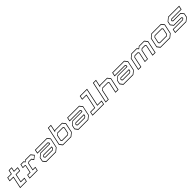

<svg xmlns="http://www.w3.org/2000/svg" viewBox="887 -3518 6285 6285"><g transform="rotate(-45 4029.5 -375.0)"><path d="M143.5 0 228.5 -399H57.5L87.5 -540H258.5L287.5 -677H429L400 -540H570.5L540.5 -399H370L315 -141.5H482L452 0ZM170 -21.5H435L455.5 -119H288.5L352.5 -421H523.5L544 -518.5H373.5L402.5 -655.5H304.5L275.5 -518.5H104.5L83.5 -421H255Z M580.5 0 610.5 -141H727.5L781 -391.5L775 -399H666.5L696.5 -540H843L868.5 -500L915.5 -540H1163L1249 -430.5L1117.5 -324.5L1064.5 -398.5H954.5L917.5 -368L869 -140.5H986L956 0ZM606.5 -22H939.5L960 -119H842.5L898 -379L947.5 -420H1080L1127 -355.5L1218.5 -430L1149.5 -518H919.5L862 -469.5L829 -518H712.5L692 -420.5H788L804 -398L744.5 -119H627.5Z M1348.5 0 1267.5 -103 1298 -245.5 1422.5 -348.5H1841L1845.5 -368L1821.5 -398.5H1337.5L1367.5 -540H1920.5L2001.5 -437L1930.5 -103L1805.5 0ZM1363.5 -22H1800L1912 -114L1978.5 -427L1906.5 -518.5H1385.5L1365 -421H1836.5L1870.5 -378L1859.5 -327.5H1428L1318 -237L1291.5 -113ZM1433.5 -119.5 1399.5 -162 1407.5 -200 1448.5 -234H1839.5L1824.5 -163L1772 -119.5ZM1447.5 -141.5H1766.5L1803.5 -172L1812 -212H1452.5L1427 -191L1423 -172Z M2122.5 0 2040.5 -103 2178 -750H2319.5L2273 -530.5L2285 -540H2624.5L2706 -437L2635 -103L2510 0ZM2137.5 -21.5H2503L2615.5 -113.5L2682 -428.5L2610.5 -519H2286.5L2240.5 -481.5L2293.5 -728.5H2195.5L2065 -113.5ZM2207 -119 2172.5 -162.5 2216 -366.5 2282.5 -421H2541L2574.5 -379.5L2527.5 -162.5L2475 -119ZM2221 -141.5H2471.5L2508.5 -172L2550 -368L2526 -399H2285L2236.5 -358.5L2197 -172Z M2841 0 2760 -103 2790.5 -245.5 2915 -348.5H3333.5L3338 -368L3314 -398.5H2830L2860 -540H3413L3494 -437L3423 -103L3298 0ZM2856 -22H3292.5L3404.5 -114L3471 -427L3399 -518.5H2878L2857.5 -421H3329L3363 -378L3352 -327.5H2920.5L2810.5 -237L2784 -113ZM2926 -119.5 2892 -162 2900 -200 2941 -234H3332L3317 -163L3264.5 -119.5ZM2940 -141.5H3259L3296 -172L3304.5 -212H2945L2919.5 -191L2915.5 -172Z M3494 0 3524 -141.5H3719L3818 -608.5H3623L3653 -750H3989L3860 -141.5H4055L4025 0ZM3520 -22H4007.5L4028.5 -119.5H3833L3962.5 -728.5H3670.5L3649.5 -630.5H3844.5L3735.5 -119.5H3541Z M4103 0 4262 -749.5H4403.5L4357 -530.5L4368.5 -540H4708.5L4789.5 -437L4697 0H4555.5L4633.5 -368L4609.5 -399H4369L4320.5 -358.5L4244.5 0ZM4129.5 -22H4227L4300.5 -367L4366 -420.5H4625L4658 -379.5L4582 -22H4679.5L4766 -428L4695 -518.5H4369.5L4325 -482L4377.5 -728H4280Z M4925 0 4844 -103 4874.5 -245.5 4999 -348.5H5417.5L5422 -368L5398 -398.5H4914L4944 -540H5497L5578 -437L5507 -103L5382 0ZM4940 -22H5376.5L5488.5 -114L5555 -427L5483 -518.5H4962L4941.5 -421H5413L5447 -378L5436 -327.5H5004.5L4894.5 -237L4868 -113ZM5010 -119.5 4976 -162 4984 -200 5025 -234H5416L5401 -163L5348.5 -119.5ZM5024 -141.5H5343L5380 -172L5388.5 -212H5029L5003.5 -191L4999.5 -172Z M5610 0 5703 -437 5828 -540H6074.5L6115.5 -489L6178 -540H6425L6506 -437L6413 0H6271.5L6350 -368L6326 -398.5H6197.5L6160.5 -368L6088.5 -30H5947L6019 -368L5995 -398.5H5867L5830 -368L5751.5 0ZM5636.5 -22H5734.5L5810 -378L5862 -421H6008L6042.5 -377.5L5973.5 -51H6071.5L6140.5 -377.5L6193.5 -421H6340L6374 -378L6298 -22H6396L6482 -427L6410 -518.5H6181.5L6109.5 -459.5L6062 -518.5H5834L5723 -427Z M6641 0 6560 -103 6631 -437 6756 -540H7201.5L7282.5 -437L7211.5 -103L7086.5 0ZM6657 -22H7081L7191.5 -113L7258.5 -427L7186.5 -518.5H6762L6651 -427L6584 -114ZM6727 -119.5 6692.5 -163 6738.5 -378 6790 -420.5H7116.5L7150.5 -378L7104.5 -162L7053 -119.5ZM6740 -141.5H7047.5L7084.5 -172L7126.5 -368L7102.5 -398.5H6795L6758 -368L6716 -172Z M7319.5 0 7349.5 -141.5H7797.5L7833 -171L7811 -199.5H7460L7379 -302.5L7407.5 -437L7532.5 -540H8044L8014 -398.5H7571L7535.5 -369.5L7558.5 -340.5H7908.5L7989.5 -237.5L7961 -103L7836 0ZM7346 -22H7832L7941 -113L7966 -229L7894.5 -319H7543L7512 -359L7516.5 -379.5L7565 -420.5H7997L8017.5 -518.5H7538L7427.5 -427.5L7402.5 -311.5L7473.5 -221.5H7825L7856.5 -181L7852.5 -161L7803.5 -120H7367Z"/></g></svg>

Font: Tourney Expanded ExtraLight
Style: Italic
Weight: 200
Width: 7
Italic angle: -12°
Designer: Tyler Finck
Foundry: Etcetera Type Co
Version: Version 1.010; ttfautohint (v1.8.3)